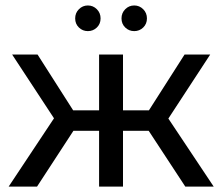

<svg xmlns="http://www.w3.org/2000/svg" viewBox="-20 -689 821 709"><path d="M529 -206.1 664.2 0H769.1L601.7 -251.2L756.2 -487.6H661.5L529.9 -281.5H434.2V-487.6H345.9V-281.5H250.2L118.7 -487.6H24.8L179.4 -252.1L12 0H116.8L251.2 -206.1H345.9V0H434.2V-206.1ZM271.4 -587.4C280.6 -578.5 291.6 -574.1 304.5 -574.1C317.4 -574.1 328.4 -578.5 337.6 -587.4C346.8 -596.3 351.4 -607.5 351.4 -621C351.4 -634.5 346.8 -645.8 337.6 -655C328.4 -664.2 317.4 -668.8 304.5 -668.8C291.6 -668.8 280.6 -664.2 271.4 -655C262.2 -645.8 257.6 -634.5 257.6 -621C257.6 -607.5 262.2 -596.3 271.4 -587.4ZM442.5 -587.4C451.7 -578.5 462.8 -574.1 475.6 -574.1C488.5 -574.1 499.6 -578.5 508.8 -587.4C518 -596.3 522.6 -607.5 522.6 -621C522.6 -634.5 518 -645.8 508.8 -655C499.6 -664.2 488.5 -668.8 475.6 -668.8C462.8 -668.8 451.7 -664.2 442.5 -655C433.3 -645.8 428.7 -634.5 428.7 -621C428.7 -607.5 433.3 -596.3 442.5 -587.4Z"/></svg>

Font: Montserrat Ace
Style: Regular
Weight: 500
Designer: Julieta Ulanovsky
Foundry: Julieta Ulanovsky
Version: Version 1